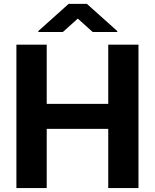

<svg xmlns="http://www.w3.org/2000/svg" viewBox="-20 -954 786 974"><path d="M63.2 0V-727.3H217V-427.2H529.1V-727.3H682.5V0H529.1V-300.4H217V0ZM298.7 -791.5 374.6 -859.7 450.3 -791.5H574.9V-796.5L420.8 -934.3H328.1L174.4 -796.5V-791.5Z"/></svg>

Font: Inter UI
Style: Bold
Weight: 700
Designer: Rasmus Andersson
Foundry: rsms
Version: 3.2;8d6f07862